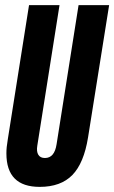

<svg xmlns="http://www.w3.org/2000/svg" viewBox="-20 -720 446 750"><path d="M135.1 10Q69.9 10 37.5 -22.6Q5 -55.1 5 -120.8Q5 -133.2 6.2 -145.4Q7.4 -157.6 10.5 -176.1L93.4 -700H212.5L125.7 -151Q121.9 -128.3 129.6 -115.6Q137.2 -102.8 155.5 -102.8Q193 -102.8 201.1 -157L286.9 -700H406.3L324 -183.6Q307.8 -82.7 262.7 -36.4Q217.5 10 135.1 10Z"/></svg>

Font: Georama
Style: Italic
Weight: 400
Width: 2
Italic angle: -9°
Designer: Jean-Baptiste Levee
Foundry: Production Type
Version: Version 1.000